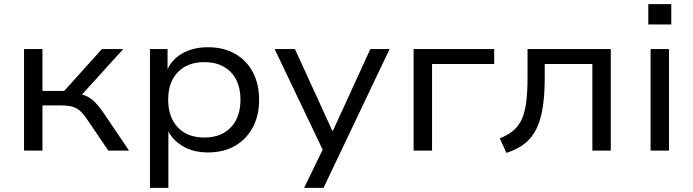

<svg xmlns="http://www.w3.org/2000/svg" viewBox="-20 -727 3346 927"><path d="M96 0V-490H185V-288H290L472 -490H575L358 -251L339 -277Q371 -274 394 -264.5Q417 -255 437.5 -234.5Q458 -214 482 -179L603 0H503L399 -153Q382 -178 366 -192Q350 -206 329 -212Q308 -218 274 -218H185V0Z M704 180V-490H789V-379H783Q804 -436 857.5 -467.5Q911 -499 984 -499Q1059 -499 1114.5 -467.5Q1170 -436 1200.5 -379Q1231 -322 1231 -245Q1231 -169 1200.5 -112Q1170 -55 1115 -23Q1060 9 984 9Q912 9 859.5 -23Q807 -55 786 -108H793V180ZM966 -63Q1048 -63 1094.5 -112Q1141 -161 1141 -246Q1141 -330 1094.5 -378.5Q1048 -427 967 -427Q885 -427 838.5 -378.5Q792 -330 792 -246Q792 -161 838.5 -112Q885 -63 966 -63Z M1448 180 1551 -31V23L1306 -490H1404L1594 -75H1578L1768 -490H1861L1542 180Z M1977 0V-490H2366V-418H2066V0Z M2425 11 2393 -59Q2433 -75 2459 -97Q2485 -119 2500 -153Q2515 -187 2521 -236.5Q2527 -286 2527 -355V-490H2929V0H2840V-418H2610V-352Q2610 -270 2600.5 -209Q2591 -148 2570 -105Q2549 -62 2513 -33.5Q2477 -5 2425 11Z M3110 -609V-707H3221V-609ZM3121 0V-490H3210V0Z"/></svg>

Font: Nunito Sans 10pt SemiExpanded
Style: Regular
Weight: 400
Width: 6
Designer: Vernon Adams
Foundry: Vernon Adams
Version: Version 3.101;gftools[0.9.27]